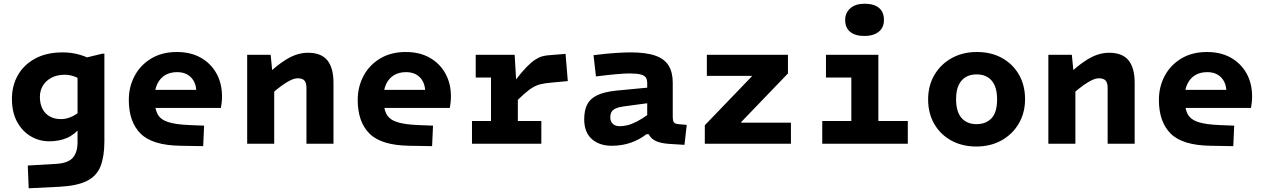

<svg xmlns="http://www.w3.org/2000/svg" viewBox="-20 -771 6794 1030"><path d="M396 -10V-451L529 -483H540V-13Q540 68 519.5 120.5Q499 173 446.5 199.5Q394 226 298 231L134 239L129 117L283 108Q345 104 370.5 75.5Q396 47 396 -10ZM44 -241Q44 -311 75.5 -367Q107 -423 168 -456.5Q229 -490 317 -490Q364 -490 409 -477Q454 -464 494 -438L431 -331Q400 -354 375.5 -362Q351 -370 328 -370Q285 -370 255 -353.5Q225 -337 209.5 -310.5Q194 -284 194 -252Q194 -214 208 -187Q222 -160 247.5 -146Q273 -132 307 -132Q324 -132 341 -136.5Q358 -141 375.5 -150.5Q393 -160 413 -176L418 -94Q381 -49 339 -31Q297 -13 244 -13Q191 -13 145.5 -39.5Q100 -66 72 -117Q44 -168 44 -241Z M997 -100 1075 -97 1070 13 949 11Q798 9 734.5 -54Q671 -117 671 -235Q671 -305 702 -363.5Q733 -422 791 -457Q849 -492 929 -492Q1003 -492 1057 -461.5Q1111 -431 1141 -377.5Q1171 -324 1171 -254Q1171 -235 1169 -219Q1167 -203 1165 -192H767V-289H1108L1033 -278Q1033 -326 1005.5 -355Q978 -384 930 -384Q893 -384 866 -368Q839 -352 824 -321Q809 -290 809 -245Q809 -191 824.5 -160.5Q840 -130 881 -116.5Q922 -103 997 -100Z M1432 -477 1446 -333H1451V0H1306V-477ZM1435 -266 1415 -374Q1462 -416 1498.5 -441Q1535 -466 1567.5 -477Q1600 -488 1632 -488Q1703 -488 1736 -447.5Q1769 -407 1769 -327V0H1624V-300Q1624 -326 1613.5 -338.5Q1603 -351 1577 -351Q1561 -351 1540.5 -341.5Q1520 -332 1494 -313.5Q1468 -295 1435 -266Z M2225 -100 2303 -97 2298 13 2177 11Q2026 9 1962.5 -54Q1899 -117 1899 -235Q1899 -305 1930 -363.5Q1961 -422 2019 -457Q2077 -492 2157 -492Q2231 -492 2285 -461.5Q2339 -431 2369 -377.5Q2399 -324 2399 -254Q2399 -235 2397 -219Q2395 -203 2393 -192H1995V-289H2336L2261 -278Q2261 -326 2233.5 -355Q2206 -384 2158 -384Q2121 -384 2094 -368Q2067 -352 2052 -321Q2037 -290 2037 -245Q2037 -191 2052.5 -160.5Q2068 -130 2109 -116.5Q2150 -103 2225 -100Z M2741 -477 2749 -339H2758V0H2614V-477ZM2725 -203 2746 -342Q2780 -386 2805 -411.5Q2830 -437 2850.5 -450.5Q2871 -464 2889.5 -469Q2908 -474 2928 -475L3014 -482L3026 -336L2940 -328Q2906 -325 2883.5 -320Q2861 -315 2840 -303Q2819 -291 2792.5 -267.5Q2766 -244 2725 -203ZM2532 -477H2695V-355H2532ZM2512 -122H2884V0H2512Z M3305 -94Q3323 -94 3345 -99Q3367 -104 3395.5 -118.5Q3424 -133 3460 -159V-51H3448Q3411 -22 3364 -5.5Q3317 11 3261 11Q3196 11 3155 -25Q3114 -61 3114 -131Q3114 -178 3129.5 -209.5Q3145 -241 3182.5 -259.5Q3220 -278 3287 -285L3466 -302V-219L3325 -200Q3297 -196 3281.5 -188.5Q3266 -181 3260 -169.5Q3254 -158 3254 -141Q3254 -120 3267 -107Q3280 -94 3305 -94ZM3589 -149Q3589 -124 3594.5 -115.5Q3600 -107 3619 -105L3664 -101L3652 6L3571 1Q3525 -2 3498.5 -14.5Q3472 -27 3460 -51L3452 -90V-324Q3452 -343 3445 -354.5Q3438 -366 3417 -371.5Q3396 -377 3355 -377Q3331 -377 3286 -373Q3241 -369 3177 -361L3164 -475Q3235 -484 3284.5 -487Q3334 -490 3362 -490Q3446 -490 3495.5 -472.5Q3545 -455 3567 -419Q3589 -383 3589 -327Z M3761 0V-85L3857 -113H4223V0ZM3761 -74V-99L4037 -386L4013 -334V-410H4207V-377L3932 -91L3956 -143V-74ZM3772 -364V-477H4207V-387L4104 -364Z M4547 -477H4692V0H4547ZM4411 -477H4624V-355H4411ZM4391 -122H4850V0H4391ZM4617 -578Q4568 -578 4541 -600Q4514 -622 4514 -664Q4514 -702 4541.5 -726.5Q4569 -751 4618 -751Q4668 -751 4695 -729Q4722 -707 4722 -664Q4722 -622.7 4693.5 -600.3Q4665 -578 4617 -578Z M5217 15Q5142 15 5083.5 -17Q5025 -49 4992 -106Q4959 -163 4959 -238Q4959 -311 4992.5 -368.5Q5026 -426 5085 -459Q5144 -492 5221 -492Q5297 -492 5355 -460Q5413 -428 5446 -371Q5479 -314 5479 -239Q5479 -166 5445.5 -108.5Q5412 -51 5353 -18Q5294 15 5217 15ZM5219 -105Q5269 -105 5299 -136.5Q5329 -168 5329 -238Q5329 -283 5316 -312.5Q5303 -342 5278.5 -357Q5254 -372 5219 -372Q5186 -372 5161.5 -358Q5137 -344 5123 -315Q5109 -286 5109 -239Q5109 -172 5138 -138.5Q5167 -105 5219 -105Z M5730 -477 5744 -333H5749V0H5604V-477ZM5733 -266 5713 -374Q5760 -416 5796.5 -441Q5833 -466 5865.5 -477Q5898 -488 5930 -488Q6001 -488 6034 -447.5Q6067 -407 6067 -327V0H5922V-300Q5922 -326 5911.5 -338.5Q5901 -351 5875 -351Q5859 -351 5838.5 -341.5Q5818 -332 5792 -313.5Q5766 -295 5733 -266Z M6523 -100 6601 -97 6596 13 6475 11Q6324 9 6260.5 -54Q6197 -117 6197 -235Q6197 -305 6228 -363.5Q6259 -422 6317 -457Q6375 -492 6455 -492Q6529 -492 6583 -461.5Q6637 -431 6667 -377.5Q6697 -324 6697 -254Q6697 -235 6695 -219Q6693 -203 6691 -192H6293V-289H6634L6559 -278Q6559 -326 6531.5 -355Q6504 -384 6456 -384Q6419 -384 6392 -368Q6365 -352 6350 -321Q6335 -290 6335 -245Q6335 -191 6350.5 -160.5Q6366 -130 6407 -116.5Q6448 -103 6523 -100Z"/></svg>

Font: Intel One Mono Light
Style: Regular
Weight: 300
Monospace: yes
Designer: Fred Shallcrass
Foundry: Frere-Jones Type LLC
Version: Version 1.004